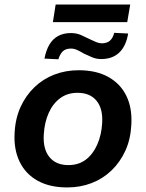

<svg xmlns="http://www.w3.org/2000/svg" viewBox="-20 -812 640 842"><path d="M275 10Q198 10 145 -19.5Q92 -49 66 -103Q40 -157 44 -228Q47 -292 70 -342.5Q93 -393 131 -429.5Q169 -466 218.5 -485Q268 -504 325 -504Q402 -504 455 -474.5Q508 -445 534 -392Q560 -339 556 -266Q553 -202 530 -151.5Q507 -101 469 -64.5Q431 -28 381.5 -9Q332 10 275 10ZM280 -88Q325 -88 356.5 -112Q388 -136 406.5 -178Q425 -220 428 -272Q432 -335 403.5 -370Q375 -405 320 -405Q276 -405 244 -381.5Q212 -358 193.5 -316.5Q175 -275 172 -222Q168 -159 196.5 -123.5Q225 -88 280 -88ZM212 -715 224 -792H551L538 -715ZM236 -552 175 -555Q182 -592 197 -617Q212 -642 235.5 -654.5Q259 -667 291 -667Q316 -667 336 -658Q356 -649 374 -640Q388 -633 401.5 -627.5Q415 -622 426 -622Q449 -622 462 -633.5Q475 -645 481 -668L542 -665Q533 -610 503 -581.5Q473 -553 424 -553Q402 -553 383.5 -561Q365 -569 348 -577Q333 -586 319 -592.5Q305 -599 291 -599Q268 -599 255.5 -587Q243 -575 236 -552Z"/></svg>

Font: Nunito Sans 10pt
Style: Bold Italic
Weight: 700
Italic angle: -9°
Designer: Vernon Adams
Foundry: Vernon Adams
Version: Version 3.101;gftools[0.9.27]